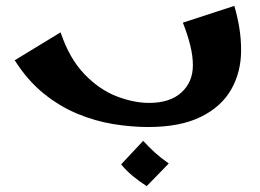

<svg xmlns="http://www.w3.org/2000/svg" viewBox="-20 -425 885 653"><path d="M484 7Q427 7 365.5 -3Q304 -13 243.5 -38Q183 -63 128.5 -107Q74 -151 30 -220L186 -315Q216 -226 267 -173Q318 -120 376.5 -97.5Q435 -75 487 -75Q558 -75 597 -110.5Q636 -146 636 -203Q636 -235 627 -271Q618 -307 602 -348L777 -405Q788 -367 794 -330Q800 -293 800 -254Q800 -180 766.5 -121Q733 -62 663 -27.5Q593 7 484 7ZM479 208Q455 193 432 174Q409 155 392 134L467 54Q487 76 507.5 94.5Q528 113 554 131Z"/></svg>

Font: Marhey SemiBold
Style: Regular
Weight: 600
Designer: Nur Syamsi & Bustanul Arifin
Foundry: Namelatype
Version: Version 1.000; ttfautohint (v1.8.4.7-5d5b)